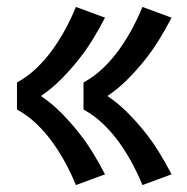

<svg xmlns="http://www.w3.org/2000/svg" viewBox="-20 -617 540 554"><path d="M391 -83Q378 -115 361 -146.5Q344 -178 323.5 -206.5Q303 -235 277.5 -259.5Q252 -284 221 -301V-379Q252 -396 277.5 -420.5Q303 -445 323.5 -473.5Q344 -502 361 -533.5Q378 -565 391 -597L475 -566Q458 -533 438.5 -501.5Q419 -470 396 -441.5Q373 -413 347 -387Q321 -361 290 -340Q321 -319 347 -293Q373 -267 396 -238.5Q419 -210 438.5 -178.5Q458 -147 475 -114ZM199 -83Q186 -115 169 -146.5Q152 -178 131.5 -206.5Q111 -235 85.5 -259.5Q60 -284 29 -301V-379Q60 -396 85.5 -420.5Q111 -445 131.5 -473.5Q152 -502 169 -533.5Q186 -565 199 -597L283 -566Q266 -533 246.5 -501.5Q227 -470 204 -441.5Q181 -413 155 -387Q129 -361 98 -340Q129 -319 155 -293Q181 -267 204 -238.5Q227 -210 246.5 -178.5Q266 -147 283 -114Z"/></svg>

Font: Iosevka SS04 Extrabold
Style: Regular
Weight: 800
Monospace: yes
Designer: Belleve Invis
Foundry: Belleve Invis
Version: Version 19.0.0; ttfautohint (v1.8.4)